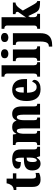

<svg xmlns="http://www.w3.org/2000/svg" viewBox="1350 -2160 1051 3790"><g transform="rotate(-90 1875.0 -265.5)"><path d="M221 10Q157 10 118.5 -25.5Q80 -61 80 -149V-468H19V-520Q54 -521 77.5 -535.5Q101 -550 113 -566Q124 -580 134.5 -603.5Q145 -627 151 -660H244V-536H348V-468H244V-163Q244 -120 253.5 -100Q263 -80 292 -80Q329 -80 356 -89V-18Q341 -10 307 0Q273 10 221 10Z M537 10Q483 10 444 -30Q405 -70 405 -154Q405 -236 451 -274.5Q497 -313 589 -317L657 -320V-374Q657 -486 614 -486Q595 -486 583 -458.5Q571 -431 571 -378Q504 -378 472 -394Q440 -410 440 -446Q440 -482 466 -505Q492 -528 534.5 -539Q577 -550 628 -550Q724 -550 772 -512Q820 -474 820 -380V-126Q820 -86 831 -71Q842 -56 870 -56H873V0H686L666 -64H657Q629 -24 605 -7Q581 10 537 10ZM603 -64Q628 -64 643 -99Q658 -134 658 -191V-265L633 -262Q598 -258 584.5 -230.5Q571 -203 571 -150Q571 -109 579 -86.5Q587 -64 603 -64Z M905 0V-56H909Q937 -56 952 -68Q967 -80 967 -124V-419Q967 -461 952.5 -472.5Q938 -484 910 -484H907V-536H1114L1125 -467H1130Q1146 -504 1176 -527Q1206 -550 1267 -550Q1360 -550 1388 -466H1392Q1406 -504 1438 -527Q1470 -550 1524 -550Q1593 -550 1631 -504Q1669 -458 1669 -357V-126Q1669 -80 1679.5 -68Q1690 -56 1718 -56H1721V0H1506V-325Q1506 -389 1495 -424Q1484 -459 1455 -459Q1435 -459 1422 -439.5Q1409 -420 1403 -388Q1397 -356 1397 -318V-126Q1397 -80 1407.5 -68Q1418 -56 1446 -56H1450V0H1235V-325Q1235 -389 1225 -424Q1215 -459 1186 -459Q1166 -459 1153 -437.5Q1140 -416 1134.5 -381.5Q1129 -347 1129 -306V-121Q1129 -79 1141.5 -67.5Q1154 -56 1182 -56H1185V0Z M2008 10Q1890 10 1832.5 -62.5Q1775 -135 1775 -265Q1775 -406 1833.5 -478Q1892 -550 1998 -550Q2096 -550 2152.5 -488.5Q2209 -427 2209 -308V-257H1939Q1941 -158 1968.5 -112.5Q1996 -67 2050 -67Q2093 -67 2118 -92.5Q2143 -118 2157 -155Q2172 -151 2182.5 -139Q2193 -127 2193 -109Q2193 -82 2174.5 -54.5Q2156 -27 2115.5 -8.5Q2075 10 2008 10ZM2049 -322Q2050 -398 2038.5 -440.5Q2027 -483 2002 -483Q1976 -483 1958.5 -441.5Q1941 -400 1941 -322Z M2256 0V-56H2266Q2289 -56 2303.5 -70.5Q2318 -85 2318 -127V-645Q2318 -671 2307.5 -683.5Q2297 -696 2285 -700Q2273 -704 2266 -704H2256V-760H2481V-127Q2481 -85 2496 -70.5Q2511 -56 2534 -56H2542V0Z M2708 -625Q2671 -625 2645.5 -643Q2620 -661 2620 -698Q2620 -736 2645.5 -753.5Q2671 -771 2708 -771Q2744 -771 2770.5 -753.5Q2797 -736 2797 -698Q2797 -661 2770.5 -643Q2744 -625 2708 -625ZM2569 0V-56H2578Q2602 -56 2616.5 -71Q2631 -86 2631 -129V-413Q2631 -452 2616 -466Q2601 -480 2578 -480H2563V-536H2793V-127Q2793 -85 2808 -70.5Q2823 -56 2846 -56H2855V0Z M3029 -625Q2992 -625 2966 -643Q2940 -661 2940 -698Q2940 -736 2966 -753.5Q2992 -771 3029 -771Q3064 -771 3091.5 -753.5Q3119 -736 3119 -698Q3119 -661 3091.5 -643Q3064 -625 3029 -625ZM2850 240V174H2856Q2887 174 2908 158Q2929 142 2939.5 103.5Q2950 65 2950 -3V-414Q2950 -457 2931 -468.5Q2912 -480 2886 -480H2883V-536H3114V8Q3114 97 3082.5 148Q3051 199 2996 219.5Q2941 240 2869 240Z M3201 0V-56H3214Q3221 -56 3233.5 -60Q3246 -64 3256 -77.5Q3266 -91 3266 -119V-645Q3266 -671 3255.5 -683.5Q3245 -696 3233 -700Q3221 -704 3214 -704H3201V-760H3430V-378Q3430 -361 3429 -340Q3428 -319 3427 -301Q3426 -283 3425 -276L3525 -421Q3535 -432 3535 -441Q3535 -450 3535 -454Q3535 -467 3522.5 -475.5Q3510 -484 3490 -484V-536H3719V-484Q3691 -484 3662.5 -464.5Q3634 -445 3603 -400L3561 -340L3672 -141Q3695 -99 3712.5 -77.5Q3730 -56 3746 -56H3749V0H3738Q3668 0 3626 -8Q3584 -16 3559 -39Q3534 -62 3513 -107L3452 -235L3430 -197V-121Q3430 -93 3440 -79Q3450 -65 3462 -60.5Q3474 -56 3481 -56H3497V0Z"/></g></svg>

Font: Noto Serif ExtraCondensed Black
Style: Regular
Weight: 900
Width: 2
Designer: Monotype Design Team
Foundry: Monotype Imaging Inc.
Version: Version 2.015; ttfautohint (v1.8.4.7-5d5b)